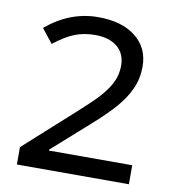

<svg xmlns="http://www.w3.org/2000/svg" viewBox="-76 -822 724 797"><g transform="rotate(10 286.0 -423.5)"><path d="M520 -92.8H47.9V-166L234.9 -334.5Q288.6 -382.8 317.6 -411.1Q346.7 -439.5 366.2 -466.8Q385.7 -494.1 394.3 -519.3Q402.8 -544.4 402.8 -571.8Q402.8 -622.1 368.9 -650.4Q335 -678.7 274.9 -678.7Q229 -678.7 190.4 -663.8Q151.9 -648.9 103 -610.8L56.2 -669.9Q155.8 -753.9 274.9 -753.9Q375 -753.9 433.1 -708Q491.2 -662.1 491.2 -582.5Q491.2 -533.7 472.4 -491.2Q453.6 -448.7 418.7 -408Q383.8 -367.2 317.9 -309.1L168.9 -176.8V-172.9H520ZM317.9 -307.6Z"/></g></svg>

Font: Noto Sans Telugu UI
Style: Regular
Weight: 400
Designer: Monotype Design Team
Foundry: Monotype Imaging Inc.
Version: Version 1.05